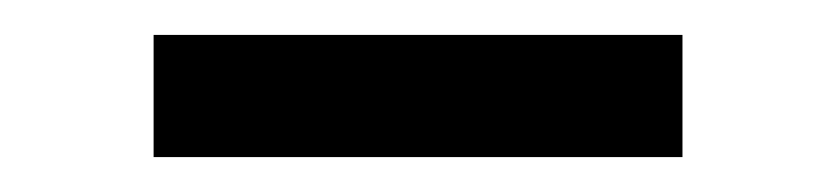

<svg xmlns="http://www.w3.org/2000/svg" viewBox="-20 -330 478 110"><path d="M371 -240V-310H68V-240Z"/></svg>

Font: Sunflower Light
Style: Regular
Weight: 300
Designer: JIKJI
Foundry: JIKJI
Version: Version 1.00